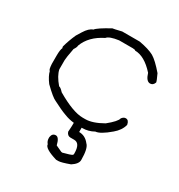

<svg xmlns="http://www.w3.org/2000/svg" viewBox="-155 -569 798 854"><g transform="rotate(30 244.0 -142.5)"><path d="M242.7 -3.4Q215.8 -6.3 192.9 -15.6Q166.5 -24.9 124.5 -46.9Q106.9 -53.7 62 -97.7Q40 -127 34.7 -150.4Q28.8 -150.4 26.9 -181.6V-224.6Q26.9 -253.9 32.7 -265.6Q30.8 -269 30.8 -273.4Q40.5 -309.1 56.2 -343.8L71.8 -369.1Q90.8 -399.9 110.8 -406.2Q121.1 -420.4 181.2 -453.1Q185.5 -453.1 226.1 -462.9H315.9Q365.2 -454.1 392.1 -439.5Q417 -424.8 454.6 -380.9Q470.2 -347.7 470.2 -341.8Q463.9 -324.2 448.7 -324.2Q428.7 -324.2 417.5 -361.3Q366.7 -418 317.9 -418Q317.9 -421.4 304.2 -421.9H233.9Q187 -415.5 175.3 -400.4Q108.4 -367.2 87.4 -310.5Q87.4 -301.3 77.6 -287.1Q67.9 -235.8 67.9 -224.6V-177.7Q73.7 -147.9 105 -111.3Q112.3 -111.3 128.4 -93.8Q215.3 -43 265.1 -43H278.8Q315.4 -43 366.7 -72.3Q410.2 -107.4 413.6 -125Q422.4 -136.7 433.1 -136.7Q448.7 -136.7 452.6 -115.2V-113.3Q444.8 -83 415.5 -58.6Q369.1 -19 345.2 -17.6Q317.9 -2 286.6 -2H283.7V20Q315.4 20 336.4 47.4Q354 63 354 123.5Q354 143.6 324.7 162.6Q282.2 178.2 268.1 178.2H256.3Q189.9 158.2 189.9 137.2Q180.2 126 180.2 111.8V106Q183.6 84.5 201.7 84.5Q218.3 84.5 227.1 121.6L252.4 133.3Q258.8 137.2 264.2 137.2Q302.7 127.4 311 121.6Q313 118.2 313 113.8Q313 61 281.7 61H262.2Q247.1 61 240.7 43.5Q242.7 16.1 242.7 -3.4Z"/></g></svg>

Font: CEF Fonts CJK
Style: Regular
Weight: 400
Designer: PartyBoss (派对大魔王)
Version: Release 2.25